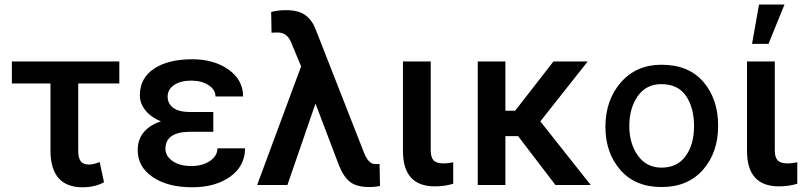

<svg xmlns="http://www.w3.org/2000/svg" viewBox="-20 -791 3465 821"><path d="M490.2 -434.1V-528.3H30.8V-434.1H195.8V-143.1Q198.2 9.8 333 9.8Q385.7 9.8 424.8 -11.7L406.2 -98.1Q379.4 -87.4 360.4 -87.4Q335.4 -87.4 325 -101.8Q314.5 -116.2 314.5 -145V-434.1Z M568.8 -149.4Q568.8 -77.1 633.3 -33.7Q697.8 9.8 801.8 9.8Q900.9 9.8 964.4 -35.6Q1027.8 -81.1 1027.8 -156.7H909.7Q909.7 -124.5 877.9 -102.8Q846.2 -81.1 798.3 -81.1Q748.5 -81.1 718 -102.3Q687.5 -123.5 687.5 -154.3Q687.5 -226.1 790 -227.5H892.1V-312H794.9Q743.7 -312 720.2 -330.3Q696.8 -348.6 696.8 -377.9Q696.8 -408.7 724.6 -427.5Q752.4 -446.3 798.3 -446.3Q841.8 -446.3 871.6 -427Q901.4 -407.7 901.4 -378.4H1019.5Q1019.5 -449.2 957.3 -493.4Q895 -537.6 801.8 -537.6Q699.2 -537.6 638.7 -497.3Q578.1 -457 578.1 -383.8Q578.1 -348.6 601.8 -319.1Q625.5 -289.6 668 -272Q620.1 -256.3 594.5 -225.3Q568.8 -194.3 568.8 -149.4Z M1202.6 -747.6Q1168.5 -747.6 1139.6 -739.7L1141.1 -650.9L1154.3 -651.9H1170.9Q1206.5 -650.4 1223.1 -613.8L1267.6 -507.3L1079.6 0H1209L1329.1 -348.1L1427.7 -88.4Q1448.7 -34.2 1477.3 -12.7Q1505.9 8.8 1559.1 8.8Q1584.5 8.8 1605 3.9L1603 -89.8L1594.7 -89.4L1579.1 -89.8Q1555.2 -93.3 1537.6 -135.3L1329.1 -667Q1314 -706.1 1284.7 -726.8Q1255.4 -747.6 1202.6 -747.6Z M1821.8 -528.3H1703.1V-145Q1703.1 5.9 1839.8 5.9Q1881.8 5.9 1918 -5.4V-97.2Q1897 -92.3 1876.5 -92.3Q1846.2 -92.3 1834 -105.5Q1821.8 -118.7 1821.8 -148.4Z M2195.3 -209 2355 0H2505.9L2290.5 -272L2493.2 -528.3H2346.7L2182.6 -317.4H2141.1V-528.3H2022.9V0H2141.1V-209Z M2808.6 8.8Q2921.4 8.8 2986.1 -65.2Q3050.8 -139.2 3050.8 -253.2Q3050.8 -367.2 2987.8 -440.7Q2924.8 -514.2 2808.6 -514.2Q2700.7 -514.2 2634.8 -438.5Q2568.8 -362.8 2568.8 -249Q2568.8 -137.2 2632.8 -64.2Q2696.8 8.8 2808.6 8.8ZM2807.6 -431.2Q2879.4 -431.2 2913.6 -380.6Q2947.8 -330.1 2947.8 -251Q2947.8 -173.8 2912.1 -124Q2876.5 -74.2 2808.6 -74.2Q2744.6 -74.2 2707.8 -125.5Q2670.9 -176.8 2670.9 -252Q2670.9 -328.1 2706.8 -379.6Q2742.7 -431.2 2807.6 -431.2Z M3293 -528.3H3174.3V-145Q3174.3 5.9 3311 5.9Q3353 5.9 3389.2 -5.4V-97.2Q3368.2 -92.3 3347.7 -92.3Q3317.4 -92.3 3305.2 -105.5Q3293 -118.7 3293 -148.4ZM3225.6 -771.5 3195.8 -603.5H3266.1L3334.5 -771.5Z"/></svg>

Font: FAU Chimera Medium
Style: Regular
Weight: 500
Version: Version 1.002;hotconv 1.0.117;makeotfexe 2.5.65602